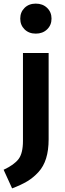

<svg xmlns="http://www.w3.org/2000/svg" viewBox="-58 -823 357 1062"><path d="M78 -779.5Q102 -803 140 -803Q178 -803 202.5 -779.5Q227 -756 227 -720Q227 -684 202.5 -660.5Q178 -637 140 -637Q102 -637 78 -660.5Q54 -684 54 -720Q54 -756 78 -779.5ZM211 -530V-53Q211 8 197 53Q183 98 154.5 129Q126 160 92.5 180Q59 200 9 219L-38 116Q20 89 44.5 57Q69 25 69 -44V-530Z"/></svg>

Font: FiraGO SemiBold
Style: Regular
Weight: 600
Designer: bBox Type
Foundry: bBox Type GmbH
Version: Version 1.001;PS 001.001;hotconv 1.0.88;makeotf.lib2.5.64775